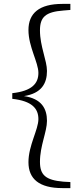

<svg xmlns="http://www.w3.org/2000/svg" viewBox="-20 -793 413 985"><path d="M43 -286C143 -275 177 -237 177 -182C177 -128 126 -47 126 39C126 125 181 172 300 172H341V141L305 139C213 131 185 104 185 37C185 -45 221 -117 221 -173C221 -236 193 -287 103 -300C193 -314 221 -365 221 -429C221 -483 185 -555 185 -637C185 -705 213 -732 305 -739L341 -742V-773H300C181 -773 126 -725 126 -639C126 -553 177 -473 177 -419C177 -364 143 -326 43 -315Z"/></svg>

Font: Noto Serif CJK HK Light
Style: Regular
Weight: 300
Designer: Ryoko NISHIZUKA 西塚涼子 (kana & ideographs); Frank Grießhammer (Latin, Greek & Cyrillic); Wenlong ZHANG 张文龙 (bopomofo); San
Foundry: Adobe
Version: Version 2.001;hotconv 1.1.0;makeotfexe 2.6.0